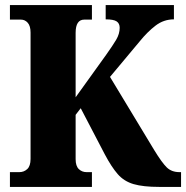

<svg xmlns="http://www.w3.org/2000/svg" viewBox="-20 -734 731 754"><path d="M19 0V-58H56Q74 -58 87 -70Q100 -82 100 -110V-606Q100 -632 89 -644.5Q78 -657 62 -657H19V-714H341V-657H311Q277 -657 277 -605V-352L397 -519Q422 -554 436 -577.5Q450 -601 450 -625Q450 -642 438 -650Q426 -658 395 -658V-714H663V-658Q623 -658 591 -633.5Q559 -609 529 -572L412 -432L586 -144Q616 -95 635 -76.5Q654 -58 685 -58H691V0H605Q542 0 504.5 -11Q467 -22 442.5 -50Q418 -78 392 -127L297 -309L277 -283V-109Q277 -82 289.5 -70Q302 -58 320 -58H341V0Z"/></svg>

Font: Noto Serif Thai Condensed Black
Style: Regular
Weight: 900
Width: 3
Designer: Monotype Design Team
Foundry: Monotype Imaging Inc.
Version: Version 2.002; ttfautohint (v1.8.4.7-5d5b)